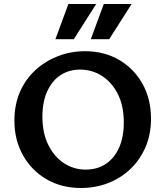

<svg xmlns="http://www.w3.org/2000/svg" viewBox="-20 -927 827 960"><path d="M385 13Q288 13 213 -30.5Q138 -74 95 -150.5Q52 -227 52 -324Q52 -404 80 -468Q108 -532 157.5 -577Q207 -622 270.5 -646.5Q334 -671 405 -671Q501 -671 575.5 -627.5Q650 -584 692.5 -508Q735 -432 735 -334Q735 -254 707 -190Q679 -126 630.5 -80.5Q582 -35 519 -11Q456 13 385 13ZM408 -79Q467 -79 510 -108Q553 -137 576 -190Q599 -243 599 -314Q599 -397 569.5 -456Q540 -515 490.5 -547Q441 -579 380 -579Q324 -579 281.5 -550.5Q239 -522 215.5 -469Q192 -416 192 -344Q192 -262 221.5 -202.5Q251 -143 300 -111Q349 -79 408 -79ZM257 -731 322 -907H461L349 -731ZM434 -731 499 -907H638L526 -731Z"/></svg>

Font: Ysabeau
Style: Bold
Weight: 700
Designer: Christian Thalmann (Catharsis Fonts)
Version: Version 2.000;gftools[0.9.27.dev2+g8671c4b]